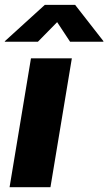

<svg xmlns="http://www.w3.org/2000/svg" viewBox="-31 -778 450 798"><path d="M8.8 0 97.7 -535.6H267.6L178.7 0ZM126.5 -604.5H-11.2L-10.7 -606.9L155.3 -757.8H281.2L398.9 -606.9L398.4 -604.5H260.3L206.5 -686Z"/></svg>

Font: Inter 20pt ExtraBold
Style: Italic
Weight: 800
Italic angle: -9.3988°
Version: Version 4.001;git-66647c0bb